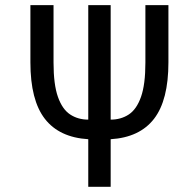

<svg xmlns="http://www.w3.org/2000/svg" viewBox="-20 -717 746 737"><path d="M404.8 0H318.8V-182.6Q207.5 -189.5 152.1 -261Q96.7 -332.5 96.7 -477.5V-697.3H185.5V-476.6Q185.5 -392.6 202.4 -345Q219.2 -297.4 249.3 -277.6Q279.3 -257.8 318.8 -257.8V-697.3H404.8V-257.8Q444.3 -257.8 474.4 -277.6Q504.4 -297.4 521.2 -345Q538.1 -392.6 538.1 -476.6V-697.3H626.5V-477.5Q626.5 -332.5 571.3 -261Q516.1 -189.5 404.8 -182.6Z"/></svg>

Font: Lunasima
Style: Regular
Weight: 400
Designer: The DocRepair Project, Monotype Design Team
Foundry: Google
Version: Version 2.009